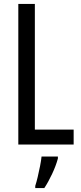

<svg xmlns="http://www.w3.org/2000/svg" viewBox="-20 -734 411 975"><path d="M73 0V-714H157V-76H354V0ZM274 71Q264 108 244.5 149.5Q225 191 205 221H159V210Q165 192 171.5 164.5Q178 137 183.5 109Q189 81 191 61H274Z"/></svg>

Font: Noto Sans Sinhala ExtraCondensed
Style: Regular
Weight: 400
Width: 2
Designer: Jelle Bosma - Monotype Design Team
Foundry: Monotype Imaging Inc.
Version: Version 2.006; ttfautohint (v1.8.4.7-5d5b)